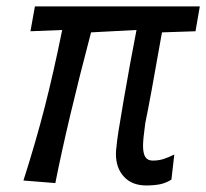

<svg xmlns="http://www.w3.org/2000/svg" viewBox="-20 -570 646 602"><path d="M343.5 -87Q343.5 -100.5 345.5 -112Q346.5 -134 367.8 -256.5Q389 -379 408 -476L265.5 -468.5Q192 -190 153.5 4L53.5 -4Q92.5 -126 120.2 -234.2Q148 -342.5 175 -476L75.5 -472L89.5 -550H606.5L593 -472L488 -468.5L485 -452.5Q450.5 -255.5 435.5 -184Q428.5 -134 428.5 -113Q428.5 -89.5 435.5 -78Q442.5 -66.5 459 -66.5Q476.5 -66.5 492 -71.2Q507.5 -76 526.5 -85.5L517.5 -7Q500.5 4 481.5 7.8Q462.5 11.5 438.5 11.5Q394 11.5 368.8 -15.8Q343.5 -43 343.5 -87Z"/></svg>

Font: JuliaMono Medium
Style: Italic
Weight: 500
Italic angle: -9°
Monospace: yes
Designer: cormullion
Foundry: corm
Version: Version 0.054; ttfautohint (v1.8.4)